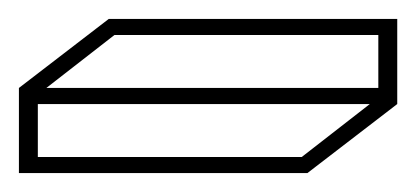

<svg xmlns="http://www.w3.org/2000/svg" viewBox="-20 -37 440 203"><path d="M0 146V56L95 -17H400V73L305 146ZM29 56H380V0H101ZM20 129H299L371 73H20Z"/></svg>

Font: Imposible
Style: Regular
Weight: 400
Designer: Rodrigo Fuenzalida
Foundry: fragTYPE
Version: Version 1.000